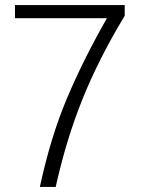

<svg xmlns="http://www.w3.org/2000/svg" viewBox="-20 -738 587 769"><path d="M40 -665V-717.8H479.5V-674.8Q375 -502 310.1 -340.3Q245.1 -178.7 203.1 10.7H139.6Q182.6 -188.5 247.6 -342.8Q312.5 -497.1 408.2 -665Z"/></svg>

Font: Gothic A1 Light
Style: Regular
Weight: 300
Version: Version 2.50